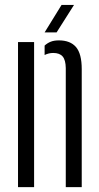

<svg xmlns="http://www.w3.org/2000/svg" viewBox="-20 -774 410 794"><path d="M252 0V-492.5Q251.5 -526 239 -540.5Q226.5 -555 200 -555Q181.5 -555 164.5 -546.5V-585.5Q176 -596 189.8 -601.5Q203.5 -607 223.5 -607Q270.5 -607 294.2 -579.5Q318 -552 318 -488V0ZM54.5 0V-600H121V0ZM164.5 -640 234.5 -753.5H286L214 -640Z"/></svg>

Font: Big Shoulders Stencil Display
Style: Regular
Weight: 400
Designer: Patric King
Foundry: XO Type Co
Version: Version 1.000